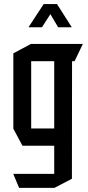

<svg xmlns="http://www.w3.org/2000/svg" viewBox="-20 -725 435 947"><path d="M133.8 -423.1V-508.3H388.2V-507.3L347.7 -423.1ZM74.2 201.7 45.8 133.6V132.6H247.4V201.7ZM90.8 -6.1 45.8 -90.3V-91.3H247.4V-6.1ZM45.8 -91.3V-462L132.8 -508.3H133.8V-91.3ZM247.4 201.7V-423.1H335.4L334.7 156.7L248.4 201.7ZM266.7 -590.6 204.1 -696.4 261.2 -705 333.3 -591.6V-590.6ZM121.3 -590.6V-591.6L195.4 -705H260.5L187.1 -590.6Z"/></svg>

Font: Foldit Thin
Style: Regular
Weight: 100
Designer: Sophia Tai
Foundry: Sophia Tai
Version: Version 1.003